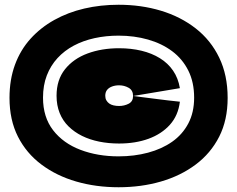

<svg xmlns="http://www.w3.org/2000/svg" viewBox="-20 -779 998 808"><path d="M479 9Q384 9 301 -15Q218 -39 154.5 -86.5Q91 -134 55.5 -204Q20 -274 20 -367Q20 -444 43 -506.5Q66 -569 108.5 -616Q151 -663 208.5 -695Q266 -727 334.5 -743Q403 -759 479 -759Q574 -759 657 -734Q740 -709 803.5 -659.5Q867 -610 902.5 -536.5Q938 -463 938 -367Q938 -274 902.5 -204Q867 -134 803.5 -86.5Q740 -39 657 -15Q574 9 479 9ZM479 -121Q545 -121 603 -136.5Q661 -152 704.5 -182.5Q748 -213 772.5 -259.5Q797 -306 797 -368Q797 -433 772.5 -482Q748 -531 704.5 -563.5Q661 -596 603 -612.5Q545 -629 479 -629Q426 -629 378 -618.5Q330 -608 290.5 -587Q251 -566 222 -534.5Q193 -503 177 -461.5Q161 -420 161 -368Q161 -286 203.5 -231Q246 -176 318.5 -148.5Q391 -121 479 -121ZM481 -576Q532 -576 575.5 -565.5Q619 -555 653 -534Q687 -513 708.5 -481.5Q730 -450 737 -408L540 -375Q540 -399 521.5 -409.5Q503 -420 481 -420Q465 -420 451.5 -415Q438 -410 430.5 -400.5Q423 -391 423 -376Q423 -365 427.5 -357Q432 -349 439.5 -343.5Q447 -338 458 -335.5Q469 -333 481 -333Q503 -333 521.5 -342.5Q540 -352 540 -375Q589 -369 638.5 -362.5Q688 -356 737 -351Q730 -293 695 -254Q660 -215 605 -195Q550 -175 481 -175Q437 -175 397.5 -183Q358 -191 325.5 -207Q293 -223 268.5 -247Q244 -271 231 -303.5Q218 -336 218 -376Q218 -443 253.5 -487.5Q289 -532 348.5 -554Q408 -576 481 -576Z"/></svg>

Font: Climate Crisis
Style: Regular
Weight: 400
Version: Version 1.003